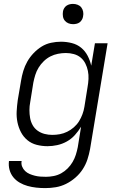

<svg xmlns="http://www.w3.org/2000/svg" viewBox="-20 -742 640 985"><path d="M212 223Q189 223 166 220.5Q143 218 121.5 212Q100 206 81 195Q62 184 48.5 167.5Q35 151 29 129.5Q23 108 26 84H91Q88 99 93.5 112.5Q99 126 109 135.5Q119 145 132 150.5Q145 156 159 159.5Q173 163 187 164Q201 165 216 165Q235 165 255.5 161Q276 157 294 147Q312 137 327 122Q342 107 352.5 89Q363 71 369 52Q375 33 379 13L396 -92Q382 -69 364 -49Q346 -29 322.5 -16Q299 -3 273.5 2.5Q248 8 224 8Q195 8 168 1Q141 -6 120.5 -23Q100 -40 87.5 -64Q75 -88 69.5 -115Q64 -142 65.5 -170.5Q67 -199 71 -228L88 -328Q92 -353 99.5 -378Q107 -403 120 -426Q133 -449 152 -469Q171 -489 193.5 -503Q216 -517 242 -522.5Q268 -528 293 -528Q321 -528 348.5 -521Q376 -514 396.5 -497Q417 -480 429.5 -456Q442 -432 448 -405L467 -520H532L442 23Q437 50 428.5 76Q420 102 404.5 126Q389 150 366.5 169.5Q344 189 318.5 201.5Q293 214 266 218.5Q239 223 212 223ZM248 -50Q268 -50 287 -53.5Q306 -57 324.5 -66Q343 -75 359 -89Q375 -103 385.5 -120Q396 -137 403 -156Q410 -175 413 -194L429 -294Q433 -316 434 -337Q435 -358 431 -378Q427 -398 418 -416Q409 -434 394 -446.5Q379 -459 359 -464.5Q339 -470 318 -470Q298 -470 277.5 -466Q257 -462 238.5 -452.5Q220 -443 204.5 -428Q189 -413 178 -395Q167 -377 161 -357.5Q155 -338 151 -318L135 -218Q131 -198 131 -177Q131 -156 134.5 -136.5Q138 -117 147.5 -100Q157 -83 173 -71.5Q189 -60 208.5 -55Q228 -50 248 -50ZM355 -618Q342 -618 331 -622.5Q320 -627 312.5 -636Q305 -645 303 -657.5Q301 -670 303 -683Q304 -691 309 -699.5Q314 -708 321.5 -713Q329 -718 337.5 -720Q346 -722 354 -722Q367 -722 378.5 -717.5Q390 -713 397 -704Q404 -695 406.5 -682.5Q409 -670 406 -657Q405 -649 400 -640.5Q395 -632 388 -627Q381 -622 372 -620Q363 -618 355 -618Z"/></svg>

Font: Iosevka HT Light Extended
Style: Italic
Weight: 300
Width: 7
Italic angle: -9°
Monospace: yes
Designer: Belleve Invis
Foundry: Belleve Invis
Version: Version 32.3.0; ttfautohint (v1.8.4)